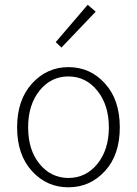

<svg xmlns="http://www.w3.org/2000/svg" viewBox="-20 -774 575 806"><path d="M237.8 -574.2 213.9 -597.2 348.1 -753.9 381.8 -725.1ZM267.1 -26.9Q340.3 -26.9 388.7 -85.9Q437 -145.5 437 -239.3Q437 -333 388.7 -393.1Q340.3 -453.1 267.1 -453.1Q193.8 -453.1 146 -393.6Q98.1 -334 98.1 -239.3Q98.1 -144.5 146 -85.9Q193.8 -27.3 267.1 -26.9ZM482.9 -239.3Q482.9 -123.5 420.4 -55.7Q357.9 12.2 267.6 12.2Q176.8 12.7 114.3 -55.7Q51.8 -124 51.8 -239.3Q51.8 -354.5 114.3 -423.3Q176.8 -492.2 267.6 -492.2Q358.4 -492.2 420.4 -423.8Q482.9 -355.5 482.9 -239.3Z"/></svg>

Font: SourceSansPro-Light
Style: Regular
Weight: 300
Designer: Paul D. Hunt
Foundry: Adobe Systems Incorporated
Version: Version 2.020;PS 2.0;hotconv 1.0.86;makeotf.lib2.5.63406